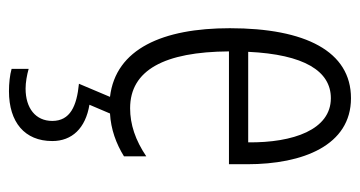

<svg xmlns="http://www.w3.org/2000/svg" viewBox="-212 -370 822 439"><g transform="rotate(90 199.5 -151.0)"><path d="M303 141C303 96 274 65 220 56L240 9C276 7 309 -5 338 -23V-74C301 -49 265 -37 228 -37C141 -37 99 -115 98 -263H356V-305C356 -432 313 -542 205 -542C98 -542 45 -438 45 -265C45 -112 92 -4 202 9L172 80C223 85 257 100 257 141C257 179 228 202 183 202C169 202 152 199 138 195V234C152 238 171 240 189 240C260 240 303 204 303 141ZM205 -496C277 -496 307 -410 306 -307H99C105 -435 143 -496 205 -496Z"/></g></svg>

Font: Noto Sans UI Condensed Light
Style: Regular
Weight: 300
Width: 3
Designer: Monotype Design Team
Foundry: Monotype Imaging Inc.
Version: Version 1.901